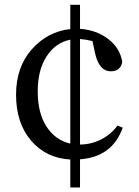

<svg xmlns="http://www.w3.org/2000/svg" viewBox="-20 -743 589 812"><path d="M277.3 -135.7V-575.2Q214.8 -562.5 177.2 -504.9Q139.6 -447.3 139.6 -356.4Q139.6 -264.6 176.8 -207.5Q213.9 -150.4 277.3 -135.7ZM476.6 -211.9 499 -203.1Q455.1 -79.1 318.4 -69.3V49.8H277.3V-68.4Q174.8 -74.2 111.3 -148.4Q47.9 -222.7 47.9 -342.8Q47.9 -459 114.3 -534.2Q180.7 -609.4 277.3 -620.1V-722.7H318.4V-621.1Q387.7 -616.2 437.5 -578.1Q487.3 -540 497.1 -481.4Q490.2 -441.4 448.2 -441.4Q400.4 -441.4 382.8 -514.6L371.1 -569.3Q343.8 -576.2 318.4 -578.1V-131.8Q364.3 -131.8 406.7 -152.8Q449.2 -173.8 476.6 -211.9Z"/></svg>

Font: GenYoMin TW TTF Medium
Style: Regular
Weight: 500
Version: Version 1.300